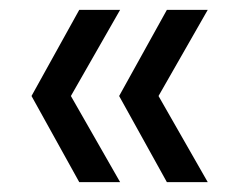

<svg xmlns="http://www.w3.org/2000/svg" viewBox="-20 -490 492 390"><path d="M319 -120 222 -295 319 -470H402L302 -295L402 -120ZM141 -120 44 -295 141 -470H224L124 -295L224 -120Z"/></svg>

Font: DVN - DM Sans
Style: Regular
Weight: 400
Designer: Colophon Foundry, Jonny Pinhorn
Foundry: Colophon Foundry
Version: Version 4.004;gftools[0.9.30]